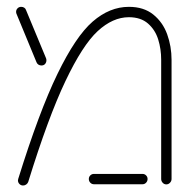

<svg xmlns="http://www.w3.org/2000/svg" viewBox="-20 -547 563 570"><path d="M33.3 -11.5Q33.3 -13 34.1 -15.9Q96.3 -215.9 150.6 -327.6Q204.8 -439.3 255.2 -483Q305.6 -526.7 362.6 -526.7Q406.7 -526.7 435 -503.9Q463.3 -481.1 476.3 -445.2Q489.3 -409.3 489.3 -369.3V-15.6Q489.3 -9.3 484.6 -4.4Q480 0.4 473.7 0.4Q467.4 0.4 463 -4.4Q458.5 -9.3 458.5 -15.6V-369.3Q458.5 -401.5 449.6 -430Q440.7 -458.5 419.3 -477.2Q397.8 -495.9 362.6 -495.9Q314.8 -495.9 270 -454.6Q225.2 -413.3 174.1 -305.9Q123 -198.5 63.7 -6.7Q61.9 -2.2 57.8 0.7Q53.7 3.7 48.5 3.7Q42.2 3.7 37.8 -0.7Q33.3 -5.2 33.3 -11.5ZM243.7 -15.6Q243.7 -21.9 248.1 -26.3Q252.6 -30.7 258.9 -30.7H403Q409.3 -30.7 413.7 -26.3Q418.1 -21.9 418.1 -15.6Q418.1 -9.3 413.7 -4.6Q409.3 0 403 0H258.9Q252.6 0 248.1 -4.6Q243.7 -9.3 243.7 -15.6ZM88.5 -361.9 29.3 -505.2Q27.8 -508.1 27.8 -511.9Q27.8 -517.8 32 -522.2Q36.3 -526.7 43 -526.7Q47.8 -526.7 51.7 -524.3Q55.6 -521.9 57 -517.8L116.7 -374.1Q117.8 -371.5 117.8 -367.8Q117.8 -361.9 113.9 -357.2Q110 -352.6 103 -352.6Q98.1 -352.6 94.3 -355Q90.4 -357.4 88.5 -361.9Z"/></svg>

Font: 26F Galaxy Hebrew Ultra Light
Style: Regular
Weight: 200
Designer: C₂₉H₂₅N₃O₅
Version: Version 1.000